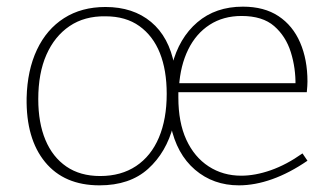

<svg xmlns="http://www.w3.org/2000/svg" viewBox="-20 -550 1007 577"><path d="M279 7Q173 7 115.5 -63Q58 -133 60 -256Q62 -339 91 -400.5Q120 -462 172.5 -495.5Q225 -529 297 -529Q380 -529 434 -484Q488 -439 504 -354H497Q518 -436 573 -483Q628 -530 710 -530Q774 -530 817 -501.5Q860 -473 882 -422Q904 -371 904 -305Q904 -298 903.5 -291.5Q903 -285 902 -273H506L516 -281Q516 -275 516 -269Q516 -263 516 -257Q516 -182 540 -130Q564 -78 607 -50Q650 -22 705 -22Q747 -22 794 -38.5Q841 -55 889 -89L904 -67Q850 -30 798 -11.5Q746 7 698 7Q621 7 566 -40Q511 -87 493 -173H501Q480 -92 425 -42.5Q370 7 279 7ZM281 -21Q344 -21 389 -51Q434 -81 457.5 -136.5Q481 -192 481 -268Q481 -339 460.5 -390.5Q440 -442 399 -471.5Q358 -501 297 -501Q234 -502 189 -471.5Q144 -441 119.5 -385.5Q95 -330 95 -252Q95 -181 116.5 -129.5Q138 -78 179.5 -49.5Q221 -21 281 -21ZM518 -290 508 -300H876L868 -293Q869 -345 854 -393Q839 -441 804 -471.5Q769 -502 706 -502Q651 -502 610 -475.5Q569 -449 545.5 -401Q522 -353 518 -290Z"/></svg>

Font: Bitter Thin ExtraLight
Style: Regular
Weight: 250
Version: Version 2.002